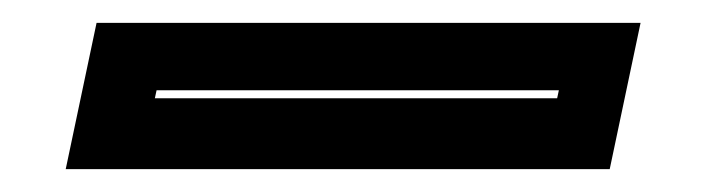

<svg xmlns="http://www.w3.org/2000/svg" viewBox="-20 -20 618 168"><path d="M37.5 128 64.5 0H540.5L513.5 128ZM115.5 66H467.5L469 59H117Z"/></svg>

Font: Tourney Expanded ExtraBold
Style: Italic
Weight: 800
Width: 7
Italic angle: -12°
Designer: Tyler Finck
Foundry: Etcetera Type Co
Version: Version 1.010; ttfautohint (v1.8.3)